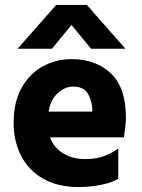

<svg xmlns="http://www.w3.org/2000/svg" viewBox="-20 -751 573 776"><path d="M127 -196V-300H353Q353 -303 353 -306Q353 -309 353 -312Q350 -349 333.5 -375Q317 -401 275 -401Q237 -401 205 -366Q173 -331 173 -254Q173 -184 215.5 -146Q258 -108 324 -108Q369 -108 401.5 -120.5Q434 -133 458 -151V-29Q440 -17 412 -9.5Q384 -2 354.5 1.5Q325 5 299 5Q213 5 154 -29Q95 -63 65 -122Q35 -181 35 -254Q35 -338 67 -395.5Q99 -453 152.5 -482.5Q206 -512 269 -512Q367 -512 428 -454.5Q489 -397 489 -275Q489 -259 486 -235.5Q483 -212 481 -196ZM331 -731H207L51 -554H190L269 -650L348 -554H487Z"/></svg>

Font: Hind Variable Light
Style: Regular
Weight: 300
Designer: Manushi Parikh, Satya Rajpurohit
Foundry: Indian Type Foundry
Version: Version 3.000